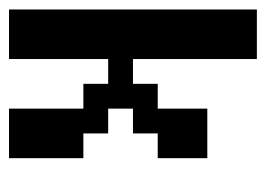

<svg xmlns="http://www.w3.org/2000/svg" viewBox="-100 -476 576 415"><g transform="rotate(90 187.5 -268.0)"><path d="M107.1 -535.7V-267.9H160.7V-321.4H214.3V-428.6H321.4V-321.4H267.9V-267.9H214.3V-214.3H267.9V-160.7H321.4V0H214.3V-160.7H160.7V-214.3H107.1V0H0V-535.7Z"/></g></svg>

Font: Jersey 10
Style: Regular
Weight: 400
Designer: Sarah Cadigan-Fried
Version: Version 1.000